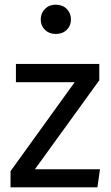

<svg xmlns="http://www.w3.org/2000/svg" viewBox="-20 -800 472 820"><path d="M404 -457 129 -77H407L396 0H25V-69L299 -449H48V-527H404ZM283 -717Q283 -690 265 -672.5Q247 -655 218 -655Q190 -655 172 -672.5Q154 -690 154 -717Q154 -744 172 -762Q190 -780 218 -780Q247 -780 265 -762Q283 -744 283 -717Z"/></svg>

Font: Fira GO
Style: Regular
Weight: 400
Designer: Carrois Corporate
Foundry: Carrois Corporate GbR
Version: Version 0.300